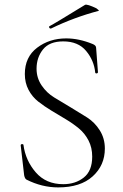

<svg xmlns="http://www.w3.org/2000/svg" viewBox="-20 -803 534 835"><path d="M202 -679Q199 -678 196.5 -680Q194 -682 193.5 -685Q193 -688 195 -689Q215 -699 350 -782Q359 -786 399 -767Q410 -759 410 -756Q303 -728 202 -679ZM139 -504Q139 -464 161 -431.5Q183 -399 216 -379Q249 -359 287.5 -336Q326 -313 359 -292Q392 -271 414 -236Q436 -201 436 -157Q436 -84 383 -36Q330 12 233 12Q162 12 95 -22Q88 -26 85 -41L70 -171Q70 -174 72.5 -175.5Q75 -177 78.5 -176Q82 -175 82 -173Q91 -105 135.5 -53.5Q180 -2 255 -2Q308 -2 344.5 -31Q381 -60 381 -122Q381 -161 365 -192Q349 -223 323 -244.5Q297 -266 266 -284.5Q235 -303 203.5 -322Q172 -341 146 -361.5Q120 -382 104 -412.5Q88 -443 88 -481Q88 -555 141.5 -595.5Q195 -636 268 -636Q323 -636 382 -612Q398 -606 398 -595L406 -489Q406 -486 403 -484.5Q400 -483 397 -484Q394 -485 394 -488Q389 -540 354.5 -581.5Q320 -623 255 -623Q195 -623 167 -588Q139 -553 139 -504Z"/></svg>

Font: Cormorant Upright Light
Style: Regular
Weight: 300
Designer: Christian Thalmann (Catharsis Fonts)
Foundry: Catharsis Fonts
Version: Version 3.302;PS 003.302;hotconv 1.0.88;makeotf.lib2.5.64775